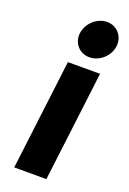

<svg xmlns="http://www.w3.org/2000/svg" viewBox="-141 -765 556 825"><g transform="rotate(20 137.0 -352.0)"><path d="M106 -629C100 -583 133 -545 179 -545C224 -545 267 -582 273 -629C279 -675 246 -714 200 -714C154 -714 112 -675 106 -629ZM185 10 247 -494H100L38 10Z"/></g></svg>

Font: Bluebird
Style: SfBdNrwObl
Weight: 700
Designer: Jasper
Foundry: Cannot Into Space Fonts
Version: Version 0.98